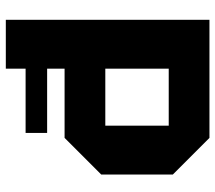

<svg xmlns="http://www.w3.org/2000/svg" viewBox="-60 -680 740 660"><g transform="rotate(-90 310.0 -350.0)"><path d="M572 -700V0H166L40 -126V-372L166 -498H404V-700ZM208 -140H404V-358H208ZM183 -558V-632H563V-558Z"/></g></svg>

Font: Tektur
Style: Bold
Weight: 700
Designer: Adam Jagosz
Foundry: Adam Jagosz
Version: Version 1.005;gftools[0.9.30]